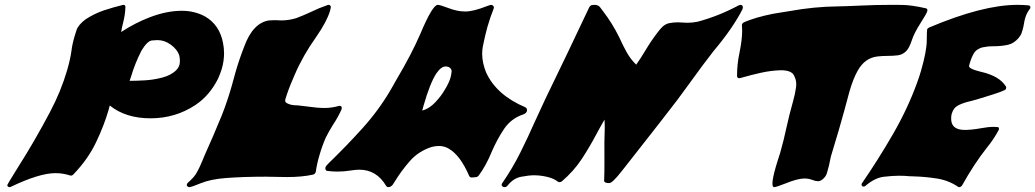

<svg xmlns="http://www.w3.org/2000/svg" viewBox="-20 -770 4260 790"><path d="M19 0Q15.1 0 12.2 -2.9Q10.3 -4.4 10.3 -7.3Q10.3 -8.8 10.7 -10.3Q11.2 -12.7 53.7 -81.1Q124 -191.9 185.5 -308.6Q231.4 -395.5 256.3 -481.4Q269 -525.4 273.9 -560.1Q277.3 -588.4 286.6 -619.6Q288.1 -625 294.9 -646.2Q301.8 -667.5 332 -690.4Q368.7 -714.4 407.5 -727.3Q446.3 -740.2 484.9 -749.5Q486.8 -750 488.3 -750Q495.6 -750 496.1 -741.7Q495.1 -709 486.3 -675.3Q481.4 -656.7 478.5 -638.2Q534.7 -675.3 595.7 -698.7Q665.5 -725.6 728.5 -725.6Q780.8 -725.6 824.2 -702.1Q883.3 -667.5 897.5 -594.2Q901.9 -572.8 901.9 -550.8Q901.9 -519 892.6 -486.8Q886.2 -465.8 876.5 -444.8Q841.8 -376.5 784.7 -338.4Q702.1 -283.2 599.1 -283.2Q497.1 -283.2 431.6 -335.9L426.8 -317.9Q408.2 -253.4 375 -184.1Q341.8 -114.7 282.7 -53.2Q277.8 -47.4 271.5 -47.4L269 -47.9Q239.3 -57.6 208 -57.6Q142.1 -57.6 24.9 -1.5Q21.5 0 19 0ZM521.5 -437.5Q543 -437.5 577.1 -439.5Q611.3 -441.4 647.9 -450.9Q684.6 -460.4 705.6 -481.9Q714.8 -491.2 718.3 -503.4Q720.2 -511.2 720.2 -520Q720.2 -529.8 717.8 -541Q709.5 -567.4 681.6 -586.9Q656.7 -605 627.4 -605Q623.5 -605 605.2 -603.5Q586.9 -602.1 562.5 -562.5Q535.2 -509.3 519 -454.1L513.2 -437.5Z M758.8 0Q756.3 0 752.9 -2Q748.5 -3.9 748.5 -8.3Q748.5 -9.8 749 -11.7Q750 -16.1 755.4 -20.3Q760.7 -24.4 776.1 -40.8Q791.5 -57.1 813 -109.4Q816.9 -119.1 820.8 -128.4Q858.9 -212.9 893.6 -297.9Q917 -357.9 933.6 -417L948.7 -471.7Q963.9 -524.9 984.9 -578.6Q1020.5 -675.8 1086.9 -686Q1098.6 -687 1110.4 -687L1138.7 -686Q1168 -686 1198.7 -695.3Q1228.5 -706.5 1257.8 -720.2Q1293 -737.3 1328.6 -749.5L1333 -750Q1336.4 -750 1338.9 -747.1Q1341.3 -744.6 1341.3 -740.7Q1341.3 -739.3 1340.3 -735.4Q1339.4 -731.4 1337.9 -725.1Q1325.2 -682.1 1280.8 -617.7Q1226.6 -542 1191.9 -460.9L1185.1 -444.8Q1166.5 -402.8 1153.8 -360.4Q1153.3 -358.4 1153.3 -356.9Q1153.3 -349.6 1160.2 -345.7Q1175.3 -336.4 1205.6 -336.4L1242.7 -332Q1285.2 -325.7 1315.9 -325.7Q1344.2 -325.7 1374 -334L1377.9 -334.5Q1383.3 -334.5 1385.3 -330.6Q1386.2 -328.6 1386.2 -325.7Q1386.2 -323.2 1385.3 -320.3L1384.8 -318.8Q1370.6 -287.1 1350.6 -257.3Q1334 -231 1320.3 -203.6Q1304.7 -167.5 1294.4 -131.3Q1284.2 -97.2 1279.3 -63L1278.8 -62Q1276.9 -53.7 1267.1 -51.3Q1221.7 -41.5 1161.1 -41.5Q1139.2 -41.5 1117.4 -42.2Q1095.7 -43 1073.7 -43Q982.9 -43 910.6 -37.6Q846.7 -32.7 806.9 -16.4Q767.1 0 758.8 0Z M1577.6 0Q1572.8 0 1569.3 -4.4Q1529.8 -71.8 1458.5 -71.8Q1444.3 -71.8 1425.3 -68.8Q1396.5 -64 1368.7 -64Q1346.7 -64 1325.7 -66.9Q1319.3 -68.8 1318.8 -76.2V-78.1Q1318.8 -80.1 1319.3 -82Q1320.8 -86.9 1331.1 -97.2Q1403.3 -167 1470.5 -241.2Q1537.6 -315.4 1586.9 -399.4Q1599.6 -422.9 1613.3 -445.8Q1673.3 -546.9 1710 -631.8Q1759.8 -750 1781.2 -750Q1790 -750 1822.3 -737.8Q1860.4 -722.7 1894 -722.7Q1927.7 -722.7 1982.9 -744.6Q1997.6 -750 2000.5 -750Q2005.4 -750 2009.3 -746.1Q2012.2 -743.2 2012.2 -739.3Q2012.2 -736.8 2011.2 -734.4Q1996.6 -697.8 1985.8 -660.2Q1977.1 -629.9 1966.8 -579.6Q1963.9 -564.5 1963.9 -548.8Q1963.9 -512.2 1980 -472.2Q2022.5 -378.9 2141.6 -328.6Q2148.4 -324.7 2148.4 -317.4Q2148.4 -314.9 2147.9 -312.5Q2145 -303.7 2133.3 -299.3Q2083 -282.7 2053.7 -239Q2024.4 -195.3 2002.4 -143.6Q1980 -88.9 1950.2 -48.3Q1944.3 -41 1936.5 -41L1921.4 -39.6Q1913.6 -39.6 1910.6 -45.9Q1874.5 -129.9 1827.6 -157.7Q1809.1 -169.4 1785.2 -169.4Q1771 -169.4 1754.9 -165Q1701.7 -147.5 1666.5 -107.4Q1631.3 -67.4 1603 -21L1596.7 -11.2Q1588.9 0 1577.6 0ZM1717.3 -314.9Q1746.1 -322.8 1770.8 -348.9Q1795.4 -375 1809.6 -399.9Q1827.1 -427.7 1834 -451.7Q1836.4 -460.4 1837.9 -473.1Q1838.4 -474.6 1838.4 -476.6Q1838.4 -487.3 1826.7 -494.1Q1820.3 -496.6 1814 -496.6Q1794.9 -496.6 1775.4 -467.8Q1749.5 -428.7 1722.2 -333.5Z M2056.2 0Q2049.3 0 2045.9 -4.9Q2043.9 -7.3 2043.9 -10.3Q2043.9 -11.2 2044.4 -12.7Q2045.4 -14.6 2046.9 -17.1Q2088.4 -77.1 2120.6 -141.6Q2152.8 -206.1 2181.6 -271.5Q2202.6 -317.9 2224.1 -363.3Q2314.9 -549.8 2404.3 -739.7Q2409.2 -749.5 2418.5 -749.5L2425.8 -750Q2440.9 -750 2448.2 -741.2Q2454.6 -731.9 2461.9 -723.1Q2500 -673.3 2527.8 -616.7Q2542 -585 2557.9 -556.2Q2573.7 -527.3 2597.7 -503.9Q2618.2 -533.2 2636.2 -563.5Q2659.2 -602.1 2687 -638.2Q2696.8 -651.4 2706.5 -660.6Q2716.3 -669.9 2731.4 -674.3Q2750.5 -678.2 2769.5 -678.2Q2779.3 -678.2 2788.8 -677.2Q2798.3 -676.3 2808.1 -676.3Q2828.6 -676.3 2850.6 -680.7Q2936.5 -703.6 3019.5 -748Q3023.9 -750 3026.9 -750Q3031.2 -750 3034.2 -747.1Q3036.6 -744.1 3036.6 -739.7Q3036.6 -736.8 3035.2 -732.4Q2995.6 -654.3 2915 -558.6Q2869.1 -499.5 2825.7 -439Q2797.4 -399.4 2768.1 -360.4Q2692.4 -261.7 2636.2 -190.7Q2580.1 -119.6 2540 -68.1Q2500 -16.6 2486.8 -16.6Q2466.3 -16.6 2465.8 -25.9Q2467.3 -68.8 2467 -107.4Q2466.8 -146 2466.8 -182.6Q2468.3 -218.3 2468.3 -243.2Q2468.3 -264.2 2467.3 -277.8Q2450.2 -248.5 2434.1 -218.3Q2406.2 -165.5 2373.8 -116Q2341.3 -66.4 2292.5 -24.4Q2288.1 -20.5 2282.2 -20.5Q2278.3 -20.5 2275.4 -22.5Q2256.3 -38.6 2216.3 -45.4Q2197.3 -48.8 2178.2 -48.8Q2156.2 -48.8 2124.3 -42.7Q2092.3 -36.6 2068.8 -6.8Q2063.5 0 2056.2 0Z M3165.5 0Q3158.2 0 3158.2 -14.6Q3158.2 -35.6 3172.9 -86.4Q3176.8 -100.1 3181.4 -114Q3186 -127.9 3190.4 -142.1Q3205.1 -193.8 3216.3 -246.6Q3227.1 -296.4 3242.7 -351.6Q3251.5 -382.8 3255.4 -411.1Q3256.3 -417.5 3256.3 -423.3Q3256.3 -443.8 3245.4 -462.2Q3234.4 -480.5 3193.8 -481Q3153.3 -480 3111.3 -470.7Q3069.3 -461.4 3027.3 -449.2Q3024.9 -448.2 3021.5 -448.2Q3013.2 -448.2 3012.7 -457V-461.4Q3012.7 -506.8 3022.9 -554.2Q3033.7 -607.4 3033.7 -644Q3033.7 -655.3 3032.7 -665V-666.5Q3032.7 -668.5 3033.2 -669.9Q3033.7 -672.4 3037.4 -675.8Q3041 -679.2 3066.2 -688.2Q3091.3 -697.3 3126.5 -705.8Q3161.6 -714.4 3196.8 -719.2L3230.5 -724.6Q3330.1 -742.7 3426.8 -743.7Q3472.7 -744.6 3522 -747.1Q3583 -750 3643.1 -750Q3651.9 -750 3690.7 -749.8Q3729.5 -749.5 3790 -735.8Q3795.9 -733.9 3795.9 -728Q3795.9 -726.6 3795.4 -724.1Q3792 -712.9 3769 -677.2Q3741.2 -633.8 3732.4 -606Q3727.1 -589.8 3719.7 -575.2Q3704.6 -547.4 3674.8 -542.5Q3655.8 -540 3631.8 -540Q3609.9 -540 3589.4 -537.6Q3538.6 -531.2 3509.8 -480.5Q3490.2 -446.3 3474.6 -391.6Q3469.2 -372.6 3464.8 -355Q3461.4 -340.3 3431.2 -234.4Q3415.5 -180.2 3398.9 -126.5Q3396.5 -118.2 3394 -103.8Q3391.6 -89.4 3386.7 -73.2Q3385.7 -69.3 3382.3 -57.4Q3378.9 -45.4 3367.7 -34.9Q3356.4 -24.4 3346.2 -24.4Q3335.9 -24.4 3323.7 -29.3Q3307.6 -35.6 3289.6 -35.6Q3262.2 -35.6 3210.4 -14.6Q3173.3 0 3165.5 0Z M3926.3 0Q3923.8 0 3921.9 -1.5Q3883.3 -27.8 3835.4 -35.4Q3787.6 -43 3736.8 -44.4Q3729 -44.4 3721.7 -44.9Q3705.6 -46.9 3678.2 -46.9Q3652.8 -46.9 3616.5 -42.7Q3580.1 -38.6 3541 -5.4Q3537.6 -2.4 3533.7 -2.4Q3532.7 -2.4 3530 -2.9Q3527.3 -3.4 3525.9 -6.3Q3524.9 -8.8 3524.9 -11.2V-12.7L3526.4 -15.6Q3594.2 -114.3 3654.3 -218.3Q3714.4 -322.3 3752.9 -428.2Q3762.7 -454.1 3770 -480Q3793 -560.5 3793.2 -602.3Q3793.5 -644 3794.9 -648.9Q3796.4 -653.8 3802.7 -656.7Q4023.4 -750 4166 -750Q4189.5 -750 4211.9 -748Q4217.8 -747.1 4219.2 -742.2Q4219.7 -741.2 4219.7 -740.2Q4219.7 -738.8 4219.2 -737.3Q4218.8 -734.9 4216.3 -731.9Q4204.1 -715.8 4198.2 -695.8Q4194.8 -683.6 4192.9 -671.1Q4190.9 -658.7 4187.5 -647Q4186.5 -644 4183.8 -635Q4181.2 -626 4170.4 -612.8Q4151.4 -591.3 4128.4 -585.9Q4101.1 -579.6 4064.5 -579.6Q4042.5 -579.6 4020.5 -574.7Q3996.1 -566.9 3986.6 -550Q3977.1 -533.2 3972.2 -516.6L3967.8 -501.5Q3967.3 -500 3967.3 -498.5Q3967.3 -493.2 3974.1 -489.3Q3984.4 -482.4 4016.1 -474.6Q4091.8 -457.5 4118.7 -414.6Q4120.1 -412.6 4120.1 -409.7Q4120.1 -408.2 4119.6 -406.7L4118.7 -403.3Q4116.7 -396.5 4034.2 -371.6Q4015.6 -366.2 3997.6 -360.4Q3986.8 -356.9 3974.1 -354Q3947.8 -348.6 3924.3 -337.4Q3903.3 -327.1 3896.5 -303.2L3895 -298.3Q3893.6 -289.1 3893.6 -281.7Q3893.6 -257.8 3908 -246.6Q3922.4 -235.4 3949.2 -235.4Q3977.1 -235.4 4015.1 -242.2Q4045.4 -248 4068.8 -248Q4077.1 -248 4085 -247.1Q4090.3 -246.6 4090.3 -240.7Q4090.3 -239.3 4089.8 -236.8L4088.9 -234.4Q4067.9 -195.3 4039.6 -161.1Q3987.8 -95.2 3939 -7.8Q3934.1 0 3926.3 0Z"/></svg>

Font: Weird Comic
Style: Italic
Weight: 400
Italic angle: -16°
Designer: GGBotNet
Foundry: GGBotNet
Version: 0.80